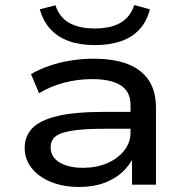

<svg xmlns="http://www.w3.org/2000/svg" viewBox="-20 -733 741 762"><path d="M294 9Q231 9 182 -11Q133 -31 105.5 -66Q78 -101 78 -146Q78 -193 108.5 -224.5Q139 -256 208 -272.5Q277 -289 393 -289H515V-222H397Q333 -222 291 -217.5Q249 -213 225 -204.5Q201 -196 191 -182Q181 -168 181 -148Q181 -110 216 -88.5Q251 -67 311 -67Q362 -67 404.5 -85Q447 -103 472.5 -135Q498 -167 498 -206V-317Q498 -369 459.5 -394Q421 -419 346 -419Q289 -419 235 -405Q181 -391 135 -363L103 -439Q136 -458 176.5 -472Q217 -486 262 -493Q307 -500 351 -500Q431 -500 486 -479Q541 -458 570 -415Q599 -372 599 -304V0H504V-111L511 -112Q495 -77 465 -49.5Q435 -22 392.5 -6.5Q350 9 294 9ZM357 -554Q297 -554 253 -570Q209 -586 180 -617.5Q151 -649 138 -696L200 -712Q216 -664 255 -642Q294 -620 357 -620Q419 -620 458 -642.5Q497 -665 513 -713L575 -696Q563 -649 534.5 -617.5Q506 -586 461.5 -570Q417 -554 357 -554Z"/></svg>

Font: Nunito Sans 10pt Expanded Medium
Style: Regular
Weight: 500
Width: 7
Designer: Vernon Adams
Foundry: Vernon Adams
Version: Version 3.101;gftools[0.9.27]